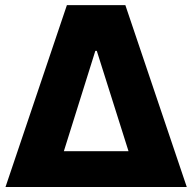

<svg xmlns="http://www.w3.org/2000/svg" viewBox="-20 -748 769 768"><path d="M2 0 247.6 -727.5H481.4L727.1 0ZM235.4 -143.1H494.1L367.2 -544.4H361.3Z"/></svg>

Font: Inter Display Extra Bold
Style: Regular
Weight: 800
Designer: Rasmus Andersson
Foundry: rsms
Version: Version 4.000;git-4fc901f